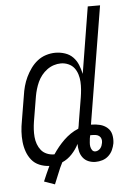

<svg xmlns="http://www.w3.org/2000/svg" viewBox="-57 -777 614 917"><g transform="rotate(-5 250.0 -318.5)"><path d="M169 98 118 80Q126 62 133.5 44Q141 26 150 8Q125 7 102.5 -2.5Q80 -12 65.5 -30Q51 -48 43 -70.5Q35 -93 32.5 -117.5Q30 -142 31.5 -167Q33 -192 38 -218L58 -338Q61 -360 67 -382Q73 -404 83 -425Q93 -446 107 -465.5Q121 -485 139.5 -499.5Q158 -514 180.5 -521Q203 -528 225 -528Q249 -528 271.5 -520.5Q294 -513 309.5 -497Q325 -481 333.5 -460Q342 -439 347 -416L399 -735H458L365 -171H367Q388 -171 408 -166Q428 -161 443 -148Q458 -135 462.5 -115Q467 -95 464 -73Q461 -57 454 -41.5Q447 -26 434 -14Q421 -2 404.5 3Q388 8 372 8Q354 8 338 1.5Q322 -5 311.5 -18.5Q301 -32 297 -49.5Q293 -67 293 -85Q281 -60 260 -37.5Q239 -15 213 -4Q200 21 190 47Q180 73 169 98ZM177 -45H179Q191 -63 204.5 -79.5Q218 -96 233 -110.5Q248 -125 265.5 -137Q283 -149 303 -157Q305 -164 306 -171Q307 -178 308 -185L328 -305Q331 -324 332.5 -342.5Q334 -361 333 -379.5Q332 -398 326.5 -415.5Q321 -433 310.5 -446.5Q300 -460 283 -467.5Q266 -475 247 -475Q230 -475 213 -469.5Q196 -464 181 -453Q166 -442 154.5 -427.5Q143 -413 135.5 -396.5Q128 -380 123 -363Q118 -346 115 -329L95 -209Q92 -190 91 -172Q90 -154 91.5 -136Q93 -118 99 -101.5Q105 -85 115.5 -72Q126 -59 142.5 -52Q159 -45 177 -45ZM375 -42Q382 -42 388.5 -45.5Q395 -49 399.5 -54.5Q404 -60 406.5 -67Q409 -74 410 -80Q412 -90 409.5 -98.5Q407 -107 400.5 -112.5Q394 -118 385 -119.5Q376 -121 367 -121H357L354 -106Q353 -96 352 -86.5Q351 -77 352.5 -67.5Q354 -58 359.5 -50Q365 -42 375 -42Z"/></g></svg>

Font: Iosevka Light
Style: Italic
Weight: 300
Italic angle: -9°
Monospace: yes
Designer: Belleve Invis
Foundry: Belleve Invis
Version: Version 32.5.0; ttfautohint (v1.8.4)